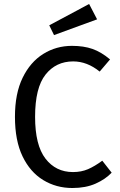

<svg xmlns="http://www.w3.org/2000/svg" viewBox="-20 -931 600 963"><path d="M343 12Q262 12 196.5 -28Q131 -68 93 -147Q55 -226 55 -345Q55 -462 93.5 -541Q132 -620 197 -660.5Q262 -701 341 -701Q400 -701 444 -685.5Q488 -670 532 -633L480 -572Q417 -623 347 -623Q261 -623 208.5 -557Q156 -491 156 -345Q156 -203 208 -135.5Q260 -68 346 -68Q388 -68 421.5 -82.5Q455 -97 493 -125L540 -65Q509 -32 459.5 -10Q410 12 343 12ZM251 -755 227 -804 427 -911 467 -834Z"/></svg>

Font: Trujillo
Style: Regular
Weight: 400
Designer: Fira Sans original fonts by bBox Type GmbH, Carrois Corporate GbR, & Edenspiekermann AG / Changes by Cristiano Sobral
Foundry: Fira Sans original fonts by bBox Type GmbH, Carrois Corporate GbR, & Edenspiekermann AG / Changes by Cristiano Sobral
Version: Version 4.301;October 17, 2021;FontCreator 14.0.0.2814 64-bi